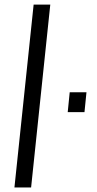

<svg xmlns="http://www.w3.org/2000/svg" viewBox="-20 -830 430 850"><path d="M279.8 -333.5 288.6 -421.4H362.8L354 -333.5ZM43.9 0 128.9 -809.6H202.6L117.7 0Z"/></svg>

Font: Oswald
Style: Light
Weight: 300
Designer: Vernon Adams
Foundry: Vernon Adams
Version: 3.0; ttfautohint (v0.95.6-bc232) -l 8 -r 50 -G 200 -x 0 -w "